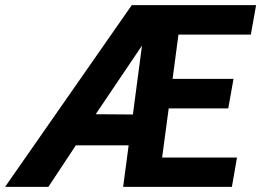

<svg xmlns="http://www.w3.org/2000/svg" viewBox="-74 -731 1022 751"><path d="M853 -114.7H560.1L585.9 -307.1H818.8L839.4 -422.4H601.1L624 -595.7H907.2L927.7 -710.9H441.4L-54.2 0H115.2L222.7 -162.6H429.2L407.7 0H833ZM481.4 -552.7 445.8 -283.2 300.3 -284.2Z"/></svg>

Font: Roboto
Style: Bold Italic
Weight: 700
Italic angle: -12°
Designer: Google
Version: Version 2.137; 2017